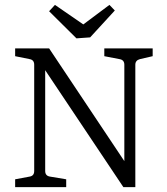

<svg xmlns="http://www.w3.org/2000/svg" viewBox="-20 -766 684 786"><path d="M553 -524Q534 -519 534 -501V0H485L144 -510L165 -513V-66Q165 -46 185 -43L251 -32V0H42V-32L101 -43Q120 -46 120 -66V-501Q120 -521 101 -524L42 -536V-568H181L510 -75L489 -70V-501Q489 -521 469 -524L407 -536V-568H605V-536ZM450 -723 349 -613 293 -609 181 -720 205 -746 321 -666 428 -746Z"/></svg>

Font: Rasa Light
Style: Regular
Weight: 300
Designer: Anna Giedrys (Yrsa+Rasa design), David Brezina (Yrsa art-direction, Rasa art-direction, design)
Foundry: Rosetta Type Foundry
Version: Version 2.004